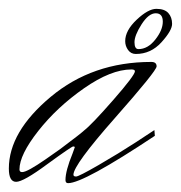

<svg xmlns="http://www.w3.org/2000/svg" viewBox="-24 -413 409 434"><path d="M283 -291Q272 -291 265.5 -300Q259 -309 259 -320Q259 -344 285 -368.5Q311 -393 329.5 -393Q348 -393 356.5 -383.5Q365 -374 365 -359Q365 -344 341 -317.5Q317 -291 283 -291ZM289 -302Q310 -302 327 -323.5Q344 -345 344 -364Q344 -383 328 -383Q312 -383 296 -358Q280 -333 280 -317.5Q280 -302 289 -302ZM325 -119 326 -106Q165 1 130 1Q124 1 124 -6Q124 -27 140 -66L145 -80Q145 -82 141.5 -82Q138 -82 83 -42Q29 -2 12.5 -2Q-4 -2 -4 -32Q-4 -115 90.5 -194Q185 -273 318 -273Q330 -273 330 -263Q330 -253 236 -146.5Q142 -40 142 -18Q142 -14 148 -14Q154 -14 199 -40Q244 -66 284 -92ZM166 -118Q183 -131 232 -187Q281 -243 281 -252Q281 -256 273 -256Q227 -256 166 -213.5Q105 -171 62.5 -117Q20 -63 20 -30Q20 -24 26 -24Q32 -24 45.5 -31.5Q59 -39 78.5 -52.5Q98 -66 112 -76Q160 -112 166 -118Z"/></svg>

Font: Herr Von Muellerhoff
Style: Regular
Weight: 400
Version: Version 1.000